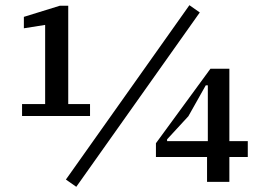

<svg xmlns="http://www.w3.org/2000/svg" viewBox="-20 -692 994 740"><path d="M65 -245V-291H154V-596L72 -583V-627L211 -670H243V-291H327V-245ZM274 28 234 0 710 -672 750 -644ZM624 -148H781V-363H773L706 -244L624 -155ZM778 9V-87H581V-140L791 -427H864V-148H935V-87H864V9Z"/></svg>

Font: Source Serif 4 Caption
Style: Regular
Weight: 400
Designer: Frank Grießhammer
Foundry: Adobe Systems Incorporated
Version: Version 4.004;hotconv 1.0.117;makeotfexe 2.5.65602